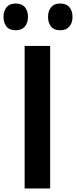

<svg xmlns="http://www.w3.org/2000/svg" viewBox="-45 -1071 432 1091"><path d="M367 -975Q367 -941 349 -920Q331 -899 297 -899Q262 -899 245 -920Q228 -941 228 -975Q228 -1009 245.5 -1030Q263 -1051 297 -1051Q332 -1051 349.5 -1030Q367 -1009 367 -975ZM114 -975Q114 -941 96 -920Q78 -899 44 -899Q9 -899 -8 -920Q-25 -941 -25 -975Q-25 -1009 -7.5 -1030Q10 -1051 44 -1051Q79 -1051 96.5 -1030Q114 -1009 114 -975ZM240 0H95V-810H240Z"/></svg>

Font: TypoPRO Sinkin Sans
Style: 600 SemiBold
Weight: 600
Designer: Keith Bates
Foundry: K-Type
Version: Sinkin Sans (version 1.0)  by Keith Bates   •   © 2014   www